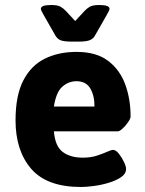

<svg xmlns="http://www.w3.org/2000/svg" viewBox="-20 -738 579 766"><path d="M303 8Q167 8 104.5 -64.5Q42 -137 42 -258Q42 -357 73 -417Q104 -477 159 -504Q214 -531 285 -531Q364 -531 411 -495.5Q458 -460 479.5 -401.5Q501 -343 501 -273Q501 -265 491 -250.5Q481 -236 469 -225Q457 -214 450 -214H195Q200 -154 230.5 -131.5Q261 -109 310 -109Q342 -109 366.5 -117Q391 -125 407.5 -132.5Q424 -140 431 -140Q442 -140 454 -125Q466 -110 474.5 -92Q483 -74 483 -64Q483 -45 463.5 -31.5Q444 -18 414.5 -9Q385 0 354.5 4Q324 8 303 8ZM195 -313H357Q357 -357 340 -385.5Q323 -414 285 -414Q254 -414 229 -392.5Q204 -371 195 -313ZM266 -572Q235 -572 221.5 -577.5Q208 -583 200 -598L156 -675Q150 -686 146.5 -692.5Q143 -699 143 -703Q143 -718 184 -718Q210 -718 222 -711Q234 -704 244 -693L280 -654L316 -693Q326 -704 338 -711Q350 -718 376 -718Q417 -718 417 -703Q417 -699 413.5 -692.5Q410 -686 404 -675L360 -598Q353 -584 339 -578Q325 -572 294 -572Z"/></svg>

Font: Asap
Style: Regular
Weight: 400
Designer: Pablo Cosgaya
Foundry: Omnibus-Type
Version: Version 3.001